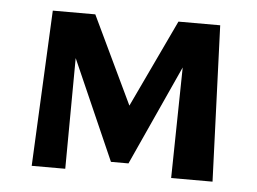

<svg xmlns="http://www.w3.org/2000/svg" viewBox="-39 -465 688 513"><g transform="rotate(5 305.5 -209.0)"><path d="M437 0 442 -297 320 -29H273L155 -297L153 0H63L83 -418H197L309 -183L420 -418H532L548 0Z"/></g></svg>

Font: Ysabeau Infant
Style: Bold
Weight: 700
Designer: Christian Thalmann (Catharsis Fonts)
Version: Version 0.003